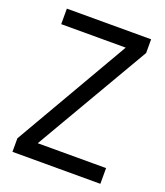

<svg xmlns="http://www.w3.org/2000/svg" viewBox="-133 -897 770 895"><g transform="rotate(20 252.5 -450.0)"><path d="M470 -93V-171H131L462 -739V-807H44V-730H364L34 -160V-93Z"/></g></svg>

Font: Noto Sans Kannada UI SemiCondensed SemiBold
Style: Regular
Weight: 600
Width: 4
Designer: Jelle Bosma - Monotype Design Team
Foundry: Monotype Imaging Inc.
Version: Version 2.006